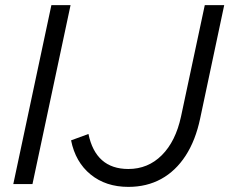

<svg xmlns="http://www.w3.org/2000/svg" viewBox="-20 -720 897 751"><path d="M32 0 181 -700H256L107 0ZM482 11Q394 11 334.5 -37.5Q275 -86 258 -171L326 -196Q340 -128 379 -93.5Q418 -59 482 -59Q559 -59 613 -113Q667 -167 688 -264L781 -700H857L763 -257Q745 -171 706 -111Q667 -51 610.5 -20Q554 11 482 11Z"/></svg>

Font: Red Hat Text
Style: Italic
Weight: 300
Italic angle: -12°
Designer: Pentagram, MCKL
Foundry: Pentagram, MCKL
Version: Version 1.023